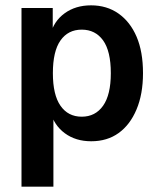

<svg xmlns="http://www.w3.org/2000/svg" viewBox="-20 -519 590 719"><path d="M60.5 180V-489H177.5V-387.5H168Q181 -439.5 222 -469.2Q263 -499 321 -499Q380 -499 423.8 -468.2Q467.5 -437.5 491.5 -381.5Q515.5 -325.5 515.5 -245Q515.5 -166.5 491.2 -109Q467 -51.5 424.2 -20.8Q381.5 10 321.5 10Q263.5 10 222.8 -20Q182 -50 168.5 -102H180V180ZM286 -82Q337 -82 366 -123Q395 -164 395 -245Q395 -327.5 366 -367.8Q337 -408 286 -408Q235 -408 206.5 -367.5Q178 -327 178 -245Q178 -164 206.5 -123Q235 -82 286 -82Z"/></svg>

Font: Nunito Sans 12pt ExtraLight SemiCondensed
Style: Regular
Weight: 200
Width: 4
Version: Version 3.101;gftools[0.9.27]